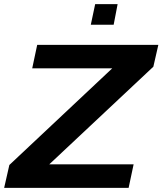

<svg xmlns="http://www.w3.org/2000/svg" viewBox="-20 -904 782 924"><path d="M0 0 25 -110 520 -575H135L159 -688H742L718 -583L217 -113H623L599 0ZM417 -785 438 -884H546L527 -785Z"/></svg>

Font: Saira Expanded SemiBold
Style: Italic
Weight: 600
Width: 7
Italic angle: -12°
Designer: Hector Gatti with collaboration of the Omnibus-Type team
Foundry: Omnibus-Type
Version: Version 1.101